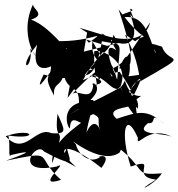

<svg xmlns="http://www.w3.org/2000/svg" viewBox="-20 -884 819 884"><path d="M389 -687C486 -761 400 -679 193 -697C302 -621 332 -713 209 -604C397 -706 168 -510 407 -564C309 -601 232 -753 123 -794C194 -816 129 -844 132 -864C51 -690 196 -566 120 -661C134 -554 49 -556 151 -678C116 -533 213 -563 254 -607C220 -567 124 -421 181 -541C336 -497 344 -538 194 -695C257 -480 153 -582 229 -444C221 -515 282 -478 269 -574C279 -424 374 -537 334 -337C498 -359 509 -495 380 -370C466 -340 417 -339 443 -280C409 -375 353 -241 371 -207C381 -385 455 -446 376 -417C250 -404 292 -290 302 -294C305 -373 361 -294 363 -326C288 -269 216 -215 220 -132C296 -339 225 -199 245 -360C275 -290 296 -264 216 -271C143 -305 95 -159 6 -257C134 -300 163 -238 19 -260C28 -213 17 -152 30 -170C30 -170 200 -212 7 -144C246 -193 133 -168 261 -56C130 -13 310 -151 240 -117C32 -76 147 -237 182 -187C367 -87 278 -170 289 -222C281 -107 164 -208 330 -115C222 -209 281 -244 447 -111C508 -193 407 -156 442 -162C400 -129 343 -165 329 -220C271 -275 438 -117 530 -181C544 -216 568 -205 521 -207C663 -100 586 -75 725 -86C696 -35 579 17 698 -57C573 -72 715 -163 582 -117C531 -277 558 -380 615 -249C607 -193 659 -315 779 -251C739 -276 590 -257 661 -317C710 -311 658 -382 740 -310C657 -385 618 -370 517 -337C459 -387 582 -389 569 -395C642 -283 588 -424 614 -383C629 -439 547 -503 547 -422C667 -600 632 -507 568 -395C694 -501 596 -376 555 -513C509 -411 474 -546 394 -535C516 -499 381 -488 418 -494C440 -476 409 -525 414 -648C450 -660 573 -600 537 -492C537 -473 467 -452 296 -355C518 -475 385 -523 409 -490C399 -408 334 -484 308 -445C390 -540 534 -653 435 -516C394 -673 476 -591 503 -724C549 -638 448 -768 515 -653C441 -705 498 -557 546 -460C481 -594 390 -592 406 -693C552 -447 456 -554 531 -553C665 -362 515 -462 628 -519C652 -554 628 -537 571 -533C585 -552 581 -701 529 -569C600 -557 601 -614 526 -841C657 -661 668 -745 602 -694C499 -763 602 -709 625 -509C873 -651 755 -582 726 -669C619 -704 701 -665 696 -639C664 -719 647 -821 545 -804C509 -821 625 -832 579 -844C592 -790 622 -772 579 -818C642 -663 535 -654 456 -727C397 -742 639 -639 671 -781C508 -533 565 -603 362 -515C429 -644 492 -645 519 -512C533 -712 554 -672 449 -694C425 -547 391 -528 348 -540L381 -734L346 -756L555 -693L328 -637L291 -433C351 -515 412 -594 476 -672L377 -702Z"/></svg>

Font: CISF Camouflage Kit
Style: Mdz
Weight: 400
Designer: Robert Jablonski, Jasper
Foundry: Cannot Into Space Fonts
Version: Version 1.270